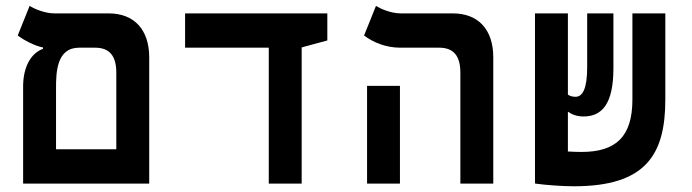

<svg xmlns="http://www.w3.org/2000/svg" viewBox="-20 -632 2384 661"><path d="M59.6 0H493.7V-434.6C493.7 -530.3 441.4 -585.9 354.5 -585.9H167.5C133.8 -585.9 96.7 -602.1 82 -611.8L41 -509.8C62.5 -493.7 99.6 -473.6 127.9 -468.8V-463.9C88.9 -449.7 61 -406.2 59.6 -338.4ZM252 -467.8H307.6C356.4 -467.8 380.4 -440.4 380.4 -381.8V-118.2H172.9V-329.1C172.9 -382.3 174.8 -467.8 252 -467.8Z M905.3 0H1018.6V-468.8L1106.9 -492.7V-585.9H617.2V-467.8H905.3Z M1564.9 0H1678.2V-434.6C1678.2 -530.3 1626.5 -585.9 1539.1 -585.9H1359.9C1325.7 -585.9 1289.1 -602.1 1274.4 -611.8L1233.4 -509.8C1263.2 -487.3 1306.2 -467.8 1358.4 -467.8H1492.2C1541 -467.8 1564.9 -440.4 1564.9 -381.8ZM1243.7 0H1356.9V-336.4H1243.7Z M1955.6 9.3C2202.6 9.3 2270.5 -98.6 2270.5 -289.1V-585.9H2157.2V-289.6C2157.2 -161.1 2100.1 -108.9 1981.9 -108.9C1970.7 -108.9 1953.6 -109.4 1935.1 -110.4V-247.6C1948.7 -237.8 1966.3 -231 1988.8 -231C2053.7 -231 2091.8 -275.9 2091.8 -397V-585.9H2001.5V-400.9C2001.5 -325.7 1985.4 -298.8 1961.4 -298.8C1950.7 -298.8 1942.4 -301.3 1935.1 -306.2V-585.9H1821.8V-0.5H1822.8V0C1856.9 4.9 1915.5 9.3 1955.6 9.3Z"/></svg>

Font: Cascadia Mono SemiBold
Style: Regular
Weight: 600
Monospace: yes
Designer: Aaron Bell
Foundry: Saja Typeworks
Version: Version 2404.023